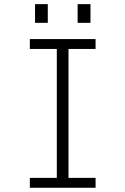

<svg xmlns="http://www.w3.org/2000/svg" viewBox="-20 -884 590 904"><path d="M120.5 0V-46.5H247.5V-653.5H120.5V-700H430V-653.5H302.5V-46.5H430V0ZM145 -864.5H205V-776.5H145ZM345.5 -864.5H406V-776.5H345.5Z"/></svg>

Font: Trispace SemiCondensed ExtraLight
Style: Regular
Weight: 200
Width: 4
Designer: Tyler Finck
Foundry: Etcetera Type Company
Version: Version 1.210; ttfautohint (v1.8.3)